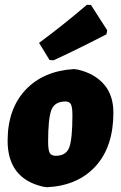

<svg xmlns="http://www.w3.org/2000/svg" viewBox="-20 -774 508 806"><path d="M345 -754 362 -753 430 -647 427 -630Q293 -561 205 -521L188 -522L144 -594Q243 -667 345 -754ZM290 -484 306 -482Q376 -466 416 -420.5Q456 -375 456 -301Q456 -159 382 -77Q308 5 178 12L162 10Q12 -24 12 -183Q12 -316 86.5 -396Q161 -476 290 -484ZM255 -348Q209 -348 195.5 -312Q182 -276 182 -179Q182 -145 188.5 -132.5Q195 -120 214 -120Q258 -120 271 -156Q284 -192 284 -290Q284 -323 278 -335.5Q272 -348 255 -348Z"/></svg>

Font: Alegreya Sans SC Black
Style: Italic
Weight: 900
Italic angle: -7°
Designer: Juan Pablo del Peral
Foundry: Huerta Tipografica
Version: Version 2.007